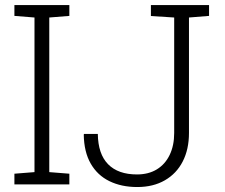

<svg xmlns="http://www.w3.org/2000/svg" viewBox="-20 -731 892 761"><path d="M37.1 0V-42.5L116.7 -48.8V-661.6L37.1 -668V-710.9H254.9V-668L175.3 -661.6V-48.8L254.9 -42.5V0ZM523.9 10.3Q461.4 10.3 413.8 -12.9Q366.2 -36.1 339.6 -82.5Q313 -128.9 312 -197.3L313 -200.2H367.7Q368.7 -120.6 408.4 -80.1Q448.2 -39.6 522.9 -39.6Q568.8 -39.6 601.8 -59.8Q634.8 -80.1 652.6 -117.2Q670.4 -154.3 670.4 -204.1V-661.6L578.1 -667.5V-710.9H808.6V-668L729 -661.6V-204.1Q729 -139.2 704.3 -91.1Q679.7 -43 633.5 -16.4Q587.4 10.3 523.9 10.3Z"/></svg>

Font: Roboto Slab LO Light
Style: Regular
Weight: 300
Designer: Google
Version: Version 2.000